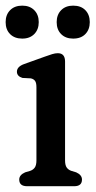

<svg xmlns="http://www.w3.org/2000/svg" viewBox="-32 -644 331 664"><path d="M193 -431V-89.5Q193 -72.5 198.8 -64.5Q204.5 -56.5 215 -53L231.5 -48Q251.5 -39 251.5 -23Q251.5 0 224.5 0H62Q34.5 0 34.5 -23Q34.5 -39 55 -48L72 -53Q82.5 -56.5 88.2 -64.5Q94 -72.5 94 -89.5V-342.5Q94 -358 89 -364.5Q84 -371 74.5 -373L45.5 -374.5Q26.5 -380.5 26.5 -396Q26.5 -413.5 51.5 -422.5L124 -448.5Q138 -453.5 148.5 -456.8Q159 -460 168 -460Q193 -460 193 -431ZM45 -510.5Q18.5 -510.5 3 -526Q-12.5 -541.5 -12.5 -567.5Q-12.5 -593 3 -608.8Q18.5 -624.5 45 -624.5Q71 -624.5 86.5 -608.8Q102 -593 102 -567.5Q102 -542 86.5 -526.2Q71 -510.5 45 -510.5ZM221 -510.5Q195 -510.5 179.5 -526Q164 -541.5 164 -567.5Q164 -593 179.5 -608.8Q195 -624.5 221 -624.5Q248 -624.5 263.2 -608.8Q278.5 -593 278.5 -567.5Q278.5 -542 263.2 -526.2Q248 -510.5 221 -510.5Z"/></svg>

Font: Fraunces 72pt S100
Style: Regular
Weight: 400
Version: Version 1.000; ttfautohint (v1.8.3)